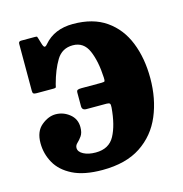

<svg xmlns="http://www.w3.org/2000/svg" viewBox="-87 -615 676 710"><g transform="rotate(-15 251.0 -260.0)"><path d="M478.5 -267.5Q478.5 -189 451.5 -124.8Q424.5 -60.5 367.5 -22.8Q310.5 15 220.5 15Q150 15 106.8 -6.8Q63.5 -28.5 43.8 -64Q24 -99.5 24 -140Q24 -185 50.8 -207Q77.5 -229 105 -229Q134.5 -229 158.2 -210Q182 -191 182 -159.5Q182 -138 173.5 -126Q165 -114 156.5 -106.2Q148 -98.5 148 -88.5Q148 -73.5 166.5 -63.8Q185 -54 213 -54Q264 -54 285.2 -93.5Q306.5 -133 312 -199.5Q313 -211 310.2 -214.5Q307.5 -218 298 -218H220.5Q204 -218 204 -233.5V-285Q204 -293 208 -295.2Q212 -297.5 223 -297.5H299Q310.5 -297.5 312 -300.2Q313.5 -303 313 -314Q310 -377 292.2 -418Q274.5 -459 232.5 -459Q191.5 -459 170.2 -424Q149 -389 135 -337Q133 -329.5 132.5 -326Q132 -322.5 122 -322.5H57.5Q49 -322.5 46 -325Q43 -327.5 43 -335.5V-515.5Q43 -525 53 -525H106Q113 -525 114 -523.2Q115 -521.5 116.5 -516L122.5 -496Q126.5 -482 130.8 -480.8Q135 -479.5 142 -488Q182 -535 253.5 -535Q330.5 -535 380.2 -500.2Q430 -465.5 454.2 -405Q478.5 -344.5 478.5 -267.5Z"/></g></svg>

Font: Besley* Narrow
Style: Bold
Weight: 700
Width: 4
Designer: Owen Earl
Foundry: indestructible type*
Version: Version 3.000; ttfautohint (v1.8.3)